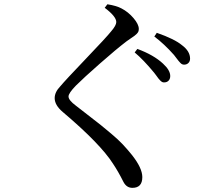

<svg xmlns="http://www.w3.org/2000/svg" viewBox="-20 -820 1040 907"><path d="M754.9 -430.7Q750 -430.7 746.1 -432.6Q742.2 -434.6 736.8 -439.9Q731.4 -445.3 728.5 -449.2Q725.6 -453.1 718.8 -462.4Q711.9 -471.7 708 -476.6Q657.2 -538.1 616.2 -572.3L628.9 -588.9Q706.1 -560.5 750 -519.5Q784.2 -488.3 784.2 -460.9Q784.2 -447.3 776.4 -439Q768.6 -430.7 754.9 -430.7ZM849.6 -514.6Q844.7 -514.6 840.3 -516.6Q835.9 -518.6 831.5 -523.4Q827.1 -528.3 823.2 -532.7Q819.3 -537.1 813 -545.9Q806.6 -554.7 801.8 -560.5Q755.9 -612.3 709 -647.5L720.7 -665Q804.7 -635.7 839.8 -606.4Q877.9 -578.1 877.9 -543Q877.9 -530.3 870.1 -522.5Q862.3 -514.6 849.6 -514.6ZM529.3 -715.8Q529.3 -742.2 474.6 -783.2L487.3 -799.8Q530.3 -793 553.7 -780.3Q585.9 -763.7 610.8 -734.4Q635.7 -705.1 635.7 -683.6Q635.7 -676.8 633.8 -671.4Q631.8 -666 626 -660.2Q620.1 -654.3 614.7 -650.4Q609.4 -646.5 597.7 -638.7Q585.9 -630.9 578.1 -625Q529.3 -587.9 451.7 -519.5Q374 -451.2 338.9 -416Q303.7 -379.9 303.7 -364.3Q303.7 -346.7 337.9 -321.3Q348.6 -312.5 394.5 -277.3Q440.4 -242.2 456.5 -229Q472.7 -215.8 505.4 -188.5Q538.1 -161.1 560.1 -137.7Q582 -114.3 602.5 -88.9Q652.3 -26.4 652.3 16.6Q652.3 67.4 605.5 67.4Q578.1 67.4 563.5 40Q538.1 -10.7 513.7 -46.9Q454.1 -140.6 276.4 -291Q238.3 -323.2 238.3 -356.4Q238.3 -384.8 264.6 -412.1Q289.1 -441.4 386.2 -543Q483.4 -644.5 505.9 -672.9Q529.3 -700.2 529.3 -715.8Z"/></svg>

Font: GenYoMin TW TTF Medium
Style: Regular
Weight: 500
Version: Version 1.300